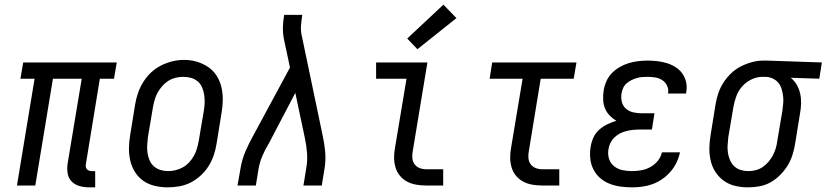

<svg xmlns="http://www.w3.org/2000/svg" viewBox="-20 -799 3560 827"><path d="M364 8Q343 8 323 2.5Q303 -3 289 -17Q275 -31 271.5 -51.5Q268 -72 271 -93L332 -460H208L132 0H53L129 -460H68L80 -530H483L471 -460H410L350 -93Q349 -87 349.5 -81Q350 -75 354 -70.5Q358 -66 363.5 -64Q369 -62 375 -62H390V8Z M702 8Q674 8 646.5 1.5Q619 -5 597.5 -20Q576 -35 561.5 -58Q547 -81 541 -107.5Q535 -134 535.5 -162.5Q536 -191 541 -219L562 -349Q566 -374 574.5 -398.5Q583 -423 597 -445.5Q611 -468 630.5 -486.5Q650 -505 674 -517Q698 -529 723 -535Q748 -541 773 -541Q802 -541 828.5 -533Q855 -525 877 -510Q899 -495 913.5 -472Q928 -449 934 -422.5Q940 -396 939.5 -367.5Q939 -339 934 -311L913 -181Q909 -156 901 -131.5Q893 -107 879 -84.5Q865 -62 845 -43.5Q825 -25 801.5 -13Q778 -1 752.5 3.5Q727 8 702 8ZM704 -62Q720 -62 736.5 -66Q753 -70 768 -78.5Q783 -87 795 -100Q807 -113 815.5 -128.5Q824 -144 828.5 -160Q833 -176 836 -192L858 -322Q861 -339 861.5 -356.5Q862 -374 859.5 -390.5Q857 -407 850.5 -422.5Q844 -438 831.5 -448.5Q819 -459 803 -463.5Q787 -468 769 -468Q753 -468 736.5 -464Q720 -460 705.5 -451Q691 -442 679.5 -429Q668 -416 659.5 -401Q651 -386 646.5 -370Q642 -354 639 -338L617 -208Q615 -191 614 -173.5Q613 -156 615.5 -139.5Q618 -123 624.5 -108Q631 -93 643 -82.5Q655 -72 671 -67Q687 -62 704 -62Z M1003 0 1016 -74Q1022 -111 1037.5 -147.5Q1053 -184 1073 -219L1229 -508L1202 -635Q1198 -657 1198.5 -680.5Q1199 -704 1203 -728L1204 -735H1282L1281 -728Q1278 -708 1276.5 -688Q1275 -668 1279 -649L1369 -219Q1377 -184 1380.5 -147.5Q1384 -111 1378 -74L1366 0H1287L1299 -74Q1305 -107 1302.5 -140Q1300 -173 1293 -205L1252 -399L1141 -187Q1140 -185 1139 -183Q1138 -181 1137 -179L1136 -178Q1121 -153 1110 -127Q1099 -101 1094 -74L1082 0Z M1815 0Q1794 0 1773 -3.5Q1752 -7 1734 -16.5Q1716 -26 1703 -41.5Q1690 -57 1684 -76.5Q1678 -96 1677.5 -117.5Q1677 -139 1681 -160L1731 -460H1600V-530H1821L1758 -149Q1755 -134 1756 -119Q1757 -104 1765 -92.5Q1773 -81 1786.5 -75.5Q1800 -70 1815 -70H1889V0ZM1778 -587 1734 -633 1890 -779 1946 -721Z M2315 0Q2294 0 2273 -3.5Q2252 -7 2234 -16.5Q2216 -26 2203 -41.5Q2190 -57 2184 -76.5Q2178 -96 2177.5 -117.5Q2177 -139 2181 -160L2231 -460H2089L2100 -530H2463L2451 -460H2309L2258 -149Q2255 -134 2256 -119Q2257 -104 2265 -92.5Q2273 -81 2286.5 -75.5Q2300 -70 2315 -70H2389V0Z M2702 8Q2676 8 2651.5 4.5Q2627 1 2604.5 -8Q2582 -17 2564.5 -32.5Q2547 -48 2536 -69.5Q2525 -91 2522.5 -116Q2520 -141 2524 -166Q2527 -186 2535.5 -205.5Q2544 -225 2560 -239.5Q2576 -254 2595.5 -263.5Q2615 -273 2635 -279Q2619 -288 2606 -301.5Q2593 -315 2586 -332Q2579 -349 2578 -369Q2577 -389 2580 -408Q2583 -428 2591.5 -448Q2600 -468 2615 -483.5Q2630 -499 2649 -510Q2668 -521 2688 -527Q2708 -533 2728.5 -535.5Q2749 -538 2769 -538Q2790 -538 2811.5 -535.5Q2833 -533 2852.5 -527Q2872 -521 2889.5 -510Q2907 -499 2918.5 -483Q2930 -467 2935 -446.5Q2940 -426 2936 -404Q2936 -402 2935.5 -400Q2935 -398 2935 -396H2857Q2857 -397 2857 -398Q2857 -399 2858 -400Q2860 -417 2852.5 -431.5Q2845 -446 2831.5 -454.5Q2818 -463 2801.5 -465.5Q2785 -468 2769 -468Q2757 -468 2745 -467Q2733 -466 2721.5 -462.5Q2710 -459 2699 -453.5Q2688 -448 2678.5 -439.5Q2669 -431 2664 -419.5Q2659 -408 2657 -396Q2654 -378 2658.5 -360Q2663 -342 2676.5 -330.5Q2690 -319 2708 -315Q2726 -311 2745 -311H2799L2788 -241H2734Q2720 -241 2706 -239.5Q2692 -238 2678 -234.5Q2664 -231 2651 -224.5Q2638 -218 2627 -207.5Q2616 -197 2609.5 -184Q2603 -171 2601 -157Q2597 -136 2603 -116Q2609 -96 2624.5 -83.5Q2640 -71 2660 -66.5Q2680 -62 2702 -62Q2721 -62 2741.5 -65.5Q2762 -69 2780.5 -79Q2799 -89 2813 -106Q2827 -123 2831 -143H2909Q2904 -120 2894 -99Q2884 -78 2868.5 -60Q2853 -42 2833 -28Q2813 -14 2791 -6Q2769 2 2746.5 5Q2724 8 2702 8Z M3201 8Q3173 8 3146 1.5Q3119 -5 3097.5 -20.5Q3076 -36 3061.5 -58.5Q3047 -81 3041 -107.5Q3035 -134 3035.5 -162.5Q3036 -191 3041 -219L3062 -349Q3066 -374 3074 -397.5Q3082 -421 3096 -443Q3110 -465 3129.5 -483.5Q3149 -502 3172 -513.5Q3195 -525 3219.5 -531.5Q3244 -538 3268 -538Q3272 -538 3275.5 -538Q3279 -538 3283 -538L3520 -530L3509 -460L3386 -464Q3402 -451 3412 -433.5Q3422 -416 3426.5 -396Q3431 -376 3430.5 -354Q3430 -332 3426 -311L3405 -181Q3401 -156 3393.5 -132Q3386 -108 3372.5 -86Q3359 -64 3340 -45Q3321 -26 3298.5 -13.5Q3276 -1 3251 3.5Q3226 8 3201 8ZM3203 -62Q3219 -62 3235 -66Q3251 -70 3265 -79.5Q3279 -89 3290 -102Q3301 -115 3309 -130Q3317 -145 3321.5 -160.5Q3326 -176 3328 -192L3350 -322Q3352 -338 3353.5 -354Q3355 -370 3353 -385.5Q3351 -401 3346.5 -416Q3342 -431 3332.5 -442.5Q3323 -454 3309 -460.5Q3295 -467 3279 -468H3271Q3269 -468 3267 -468Q3265 -468 3263 -468Q3240 -468 3217 -457Q3194 -446 3177 -427Q3160 -408 3151.5 -384.5Q3143 -361 3139 -338L3117 -208Q3115 -191 3114 -173.5Q3113 -156 3115.5 -140Q3118 -124 3124.5 -109Q3131 -94 3142.5 -83Q3154 -72 3170 -67Q3186 -62 3203 -62Z"/></svg>

Font: Iosevka Curly Slab Oblique
Style: Regular
Weight: 400
Italic angle: -9°
Monospace: yes
Designer: Belleve Invis
Foundry: Belleve Invis
Version: Version 11.1.0; ttfautohint (v1.8.3)